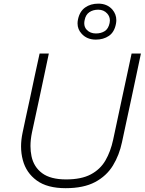

<svg xmlns="http://www.w3.org/2000/svg" viewBox="-20 -1000 776 1030"><path d="M332 9.5Q233.5 9.5 177 -31.8Q120.5 -73 102.5 -141Q93 -176 93 -214.5Q93 -249.5 101 -287.5Q107.5 -318.5 118 -367.8Q128.5 -417 141 -473.5Q155 -540 167.2 -597Q179.5 -654 192.5 -713H242Q229.5 -654 217.5 -597Q205 -539.5 191 -472.5L151.5 -289.5Q143.5 -251 143.5 -216.5Q143.5 -188 149 -162Q161 -104.5 206 -71Q251 -37.5 334.5 -37.5Q416.5 -37.5 467.2 -64.5Q518 -91.5 545.8 -139.5Q573.5 -187.5 587 -250.5L634.5 -473Q649 -539.5 661.2 -596.8Q673.5 -654 686 -713H736Q723.5 -654 711.5 -597Q699 -540 685 -472.5Q670 -403 656 -337.8Q642 -272.5 634.5 -237.5Q620 -168 585.8 -112Q551.5 -56 490 -23.2Q428.5 9.5 332 9.5ZM494 -787.5Q446.5 -787.5 418 -819Q396 -842.5 396 -874.5Q396 -885 398.5 -896.5Q407.5 -939 436.8 -959.8Q466 -980.5 507.5 -980.5Q555 -980.5 583 -948.5Q604 -923.5 604 -892Q604 -882.5 602 -872Q593.5 -827.5 564.2 -807.5Q535 -787.5 494 -787.5ZM494.5 -820.5Q522 -820.5 541.8 -833Q561.5 -845.5 568 -876.5Q569.5 -883.5 569.5 -890Q569.5 -911.5 555 -927.5Q536.5 -948 507 -948Q479 -948 459.2 -934.5Q439.5 -921 434 -892Q432 -883 432 -875Q432 -854 445.5 -840Q464 -820.5 494.5 -820.5Z"/></svg>

Font: Heraclito ExtraLight
Style: Italic
Weight: 200
Italic angle: -12°
Designer: Kostas Bartsokas (font) & Cristiano Sobral (main changes)
Foundry: Kostas Bartsokas (font) & Cristiano Sobral (main changes)
Version: Version 1.00;July 8, 2020;FontCreator 13.0.0.2655 64-bit